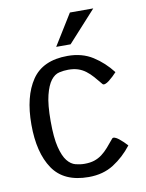

<svg xmlns="http://www.w3.org/2000/svg" viewBox="-83 -784 648 853"><g transform="rotate(-10 241.0 -358.0)"><path d="M37.1 -264.2Q37.1 -390.6 86.7 -463.9Q136.2 -537.1 248 -537.1Q313.5 -537.1 361.3 -506.6Q409.2 -476.1 445.3 -429.2Q438.5 -421.4 428.5 -412.1Q418.5 -402.8 409.2 -395.5Q399.9 -388.2 391.8 -385.5Q383.8 -382.8 379.9 -386.7Q363.8 -406.7 349.1 -423.3Q334.5 -439.9 318.6 -451.9Q302.7 -463.9 283.9 -470Q265.1 -476.1 240.2 -476.1Q220.2 -476.1 199.5 -471.4Q178.7 -466.8 162.1 -445.3Q145.5 -423.8 134.8 -381.3Q124 -338.9 124 -264.2Q124 -189.5 134.8 -146.7Q145.5 -104 162.1 -83.3Q178.7 -62.5 199.5 -57.1Q220.2 -51.8 240.2 -51.8Q265.1 -51.8 283.9 -57.9Q302.7 -64 318.6 -75.9Q334.5 -87.9 349.1 -104.5Q363.8 -121.1 379.9 -141.1Q383.8 -145.5 391.8 -142.8Q399.9 -140.1 409.2 -132.8Q418.5 -125.5 428.5 -116Q438.5 -106.4 445.3 -98.6Q409.2 -51.8 361.3 -21.2Q313.5 9.3 248 9.3Q136.2 9.3 86.7 -64Q37.1 -137.2 37.1 -264.2ZM397.5 -725.1 270.5 -585.4H205.6L292 -725.1Z"/></g></svg>

Font: Myanmar Pyu Pro
Style: Regular
Weight: 400
Designer: Khon Soe Zaw Thu
Foundry: PaOh Unicode
Version: Version 2.00 April 29, 2017